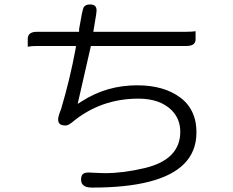

<svg xmlns="http://www.w3.org/2000/svg" viewBox="-20 -787 1040 858"><path d="M319.8 -581.5 317.9 -569.3Q293 -434.1 252.9 -299.3Q239.7 -266.6 239.7 -253.9Q239.7 -236.3 251 -230.5Q259.3 -226.1 273.4 -226.1Q278.3 -226.1 285.9 -229.7Q293.5 -233.4 303.2 -241.2Q429.7 -346.2 598.6 -346.2Q694.8 -346.2 747.1 -294.4Q785.6 -255.4 785.6 -198.2Q785.6 -135.3 744.6 -94.2Q704.6 -54.7 627.4 -36.1Q532.2 -13.2 448.2 -13.2Q432.6 -13.2 417.5 -14.2Q377 -16.1 375 -16.1Q357.4 -16.1 349.9 -8.5Q342.3 -1 342.3 15.1Q342.3 31.2 351.1 39.6Q362.3 51.3 391.6 51.3Q696.8 51.3 802.2 -54.2Q857.9 -109.9 857.9 -195.3Q857.9 -217.3 854.7 -236.8Q851.6 -256.3 844.7 -273.4Q827.1 -320.3 785.6 -351.1Q712.4 -405.8 592.8 -405.8Q458 -405.8 348.1 -335.9L327.1 -322.8L386.2 -581.5H812.5Q836.9 -581.5 846.7 -591.3Q854 -598.6 854 -612.3V-647.5Q838.4 -645 812.5 -645H397L409.7 -722.2L411.6 -739.7Q411.6 -753.4 404.8 -760.3Q397.9 -767.1 381.8 -767.1Q361.3 -767.1 353.5 -753.9Q347.7 -741.7 333.5 -657.2V-645H146.5Q121.6 -645 111.8 -634.8Q104 -627.4 104 -612.3V-578.1Q119.6 -581.5 146.5 -581.5Z"/></svg>

Font: YuPearl-ExtraLight
Style: ExtraLight
Weight: 200
Designer: Max Yao
Foundry: Max-Everyday
Version: Version 1.011; ttfautohint (v1.8.3)